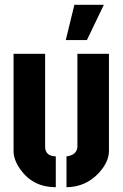

<svg xmlns="http://www.w3.org/2000/svg" viewBox="-20 -783 516 808"><path d="M256.8 -614.3 293 -762.7H417L345.7 -614.3ZM37.1 -147.5V-556.6H169.9V-163.1Q171.9 -126 214.8 -125V4.9Q119.1 4.9 65.4 -70.3Q37.1 -110.4 37.1 -147.5ZM259.8 4.9V-125Q301.8 -129.9 305.7 -163.1V-556.6H438.5V-147.5Q438.5 -101.6 395.5 -54.7Q340.8 3.9 259.8 4.9Z"/></svg>

Font: Post No Bills Jaffna ExtraBold
Style: Regular
Weight: 800
Designer: Kosala Senevirathne, Siva Puranthara, Lasantha Premarathna, Tharique Azeez
Foundry: Mooniak
Version: Version 1.220 ; ttfautohint (v1.6)